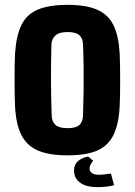

<svg xmlns="http://www.w3.org/2000/svg" viewBox="-20 -630 555 791"><path d="M258 10Q182 10 136 -10Q90 -30 68 -74Q46 -118 42 -191Q41 -210 40.5 -239.5Q40 -269 40 -301.5Q40 -334 40.5 -363Q41 -392 42 -410Q47 -484 68.5 -527.5Q90 -571 136 -590.5Q182 -610 258 -610Q336 -610 381.5 -589.5Q427 -569 448 -525Q469 -481 473 -410Q474 -391 474.5 -361.5Q475 -332 475 -299.5Q475 -267 474.5 -238Q474 -209 473 -191Q469 -118 447.5 -74Q426 -30 381 -10Q336 10 258 10ZM258 -102Q293 -102 307 -115Q321 -128 322 -153Q324 -212 324.5 -258.5Q325 -305 324.5 -350Q324 -395 322 -448Q321 -472 307 -485Q293 -498 258 -498Q224 -498 208.5 -484Q193 -470 192 -448Q190 -387 190 -309.5Q190 -232 193 -153Q194 -128 209 -115Q224 -102 258 -102ZM285 73Q285 48 301 34Q317 20 343 15L364 32Q349 50 349 64Q349 75 358 82.5Q367 90 388 90Q399 90 413 88Q427 86 437 85L450 133Q437 137 417.5 139Q398 141 382 141Q335 141 310 122.5Q285 104 285 73Z"/></svg>

Font: Big Shoulders Text Black
Style: Regular
Weight: 900
Designer: Patric King
Foundry: XO Type Co
Version: Version 1.000; ttfautohint (v1.8.2)